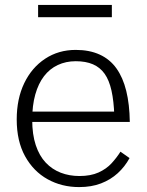

<svg xmlns="http://www.w3.org/2000/svg" viewBox="-20 -750 596 781"><path d="M111 -263Q111 -203 125.5 -159.5Q140 -116 166 -88.5Q192 -61 227 -47.5Q262 -34 303 -34Q349 -34 381 -48.5Q413 -63 434 -86Q455 -109 470 -133L507 -107Q488 -72 459 -45.5Q430 -19 391 -4Q352 11 302 11Q231 11 173.5 -21Q116 -53 82 -114.5Q48 -176 48 -264Q48 -348 78.5 -411.5Q109 -475 163.5 -511Q218 -547 288 -547Q344 -547 385.5 -528Q427 -509 453.5 -472Q480 -435 493.5 -380.5Q507 -326 508 -254H92V-296H464L445 -279Q443 -339 433.5 -381.5Q424 -424 405.5 -450Q387 -476 358 -488.5Q329 -501 288 -501Q248 -501 215 -485.5Q182 -470 159 -440Q136 -410 123.5 -365.5Q111 -321 111 -263ZM135 -730H435V-680H135Z"/></svg>

Font: Roboto Serif 20pt ExtraLight
Style: Regular
Weight: 250
Version: Version 1.008